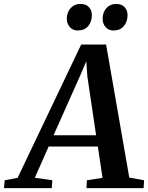

<svg xmlns="http://www.w3.org/2000/svg" viewBox="-92 -978 768 998"><path d="M-71.5 0 -67.5 -41 -0.5 -53.5 330 -746.5H459.5L580 -55L657 -41L654.5 0H357.5L359.5 -41L441 -53.5L416.5 -216.5H161L89 -54L180 -41L177 0ZM186.5 -275H407.5L362 -581.5L356.5 -659.5L326 -588ZM311.5 -819.5Q287 -819.5 271 -837.2Q255 -855 255 -881.5Q256 -915 275.5 -936.2Q295 -957.5 326 -957.5Q355.5 -957.5 370.8 -940.5Q386 -923.5 385.5 -898.5Q385 -864 365.8 -841.8Q346.5 -819.5 311.5 -819.5ZM497.5 -819.5Q472.5 -819.5 456.8 -837.2Q441 -855 441.5 -881.5Q442 -915 461.5 -936.2Q481 -957.5 512 -957.5Q541 -957.5 556.2 -940.5Q571.5 -923.5 571 -898.5Q570.5 -864 551.2 -841.8Q532 -819.5 497.5 -819.5Z"/></svg>

Font: Merriweather 36pt SemiBold
Style: Italic
Weight: 600
Italic angle: -7.8°
Version: Version 2.101